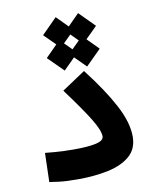

<svg xmlns="http://www.w3.org/2000/svg" viewBox="-87 -847 759 919"><g transform="rotate(-10 293.0 -387.5)"><path d="M218.8 3.9Q188.5 3.9 167 2.9Q145.5 2 125.5 -0.5Q105.5 -2.9 79.6 -6.8L83.5 -147.9Q108.9 -145.5 128.7 -143.8Q148.4 -142.1 170.7 -141.1Q192.9 -140.1 223.6 -140.1Q292.5 -140.1 330.6 -148.7Q368.7 -157.2 368.7 -178.2Q368.7 -207 334.7 -262.9Q300.8 -318.8 221.7 -425.8L335.4 -501.5Q419.9 -392.6 465.3 -306.6Q510.7 -220.7 510.7 -152.8Q510.7 -92.8 471.2 -58.6Q431.6 -24.4 365.5 -10.3Q299.3 3.9 218.8 3.9ZM245.1 -519.5 170.9 -593.3 227.1 -649.9 172.4 -704.1 246.6 -778.8 300.8 -724.1 355.5 -779.3 429.7 -704.6 373.5 -648.9 428.2 -593.8 354 -520 299.8 -574.2ZM299.3 -613.3 336.4 -649.9 301.3 -685.1 264.2 -648.4Z"/></g></svg>

Font: Cascadia Code PL
Style: Bold
Weight: 700
Monospace: yes
Designer: Aaron Bell
Foundry: Saja Typeworks
Version: Version 2404.023; ttfautohint (v1.8.4)